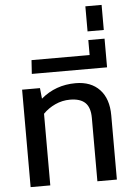

<svg xmlns="http://www.w3.org/2000/svg" viewBox="-63 -1014 730 1060"><g transform="rotate(-5 302.5 -484.0)"><path d="M63 -540H162L168 -481Q249 -550 360 -550Q445 -550 493 -499Q541 -448 541 -356V0H433V-351Q433 -409 405.5 -435.5Q378 -462 321 -462Q278 -462 239 -444Q200 -426 172 -397V0H63Z M129 -698H451V-781H541V-622H124Z M451 -968H541V-829H451Z"/></g></svg>

Font: Kanit
Style: Regular
Weight: 400
Designer: Katatrad Team
Foundry: Cadson Demak
Version: Version 1.001